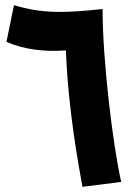

<svg xmlns="http://www.w3.org/2000/svg" viewBox="-20 -713 535 743"><path d="M449 -9C416 -156 377 -481 377 -676L378 -678H377H376C237 -663 145 -659 34 -693L5 -551C76 -520 156 -512 235 -518C244 -280 287 -60 299 10Z"/></svg>

Font: Noto Sans Arabic UI ExtraCondensed Extra
Style: Regular
Weight: 800
Width: 3
Designer: Nadine Chahine - Monotype Design Team
Foundry: Monotype Imaging Inc.
Version: Version 1.900